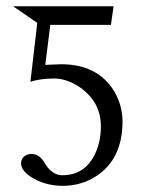

<svg xmlns="http://www.w3.org/2000/svg" viewBox="-20 -587 469 619"><path d="M305.2 -180.2Q305.2 -258.3 237.3 -305.7Q196.3 -333.5 154.8 -334Q106.9 -333.5 78.1 -323.2L100.1 -513.2L22 -566.9H346.2L337.9 -508.8V-506.8H142.1L126 -377.9L176.8 -379.9Q294.4 -379.9 347.7 -293.5Q374.5 -248.5 375 -195.8Q375 -73.2 288.6 -18.1Q241.7 11.7 183.1 12.2Q122.6 12.2 76.2 -19Q48.8 -38.6 47.9 -59.1Q47.9 -82.5 71.3 -89.4Q77.1 -90.8 82 -90.8Q107.4 -89.8 123 -63Q146 -22.9 180.2 -22Q255.4 -22 288.1 -94.2Q305.2 -132.3 305.2 -180.2Z"/></svg>

Font: Linux Biolinum Capitals O
Style: Small Caps
Weight: 400
Designer: Philipp H. Poll
Foundry: Philipp H. Poll
Version: Version 1.0.4